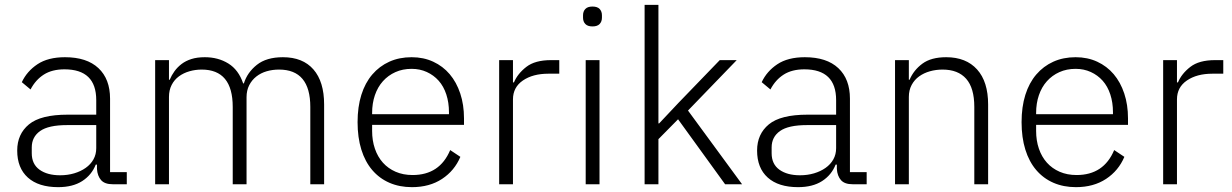

<svg xmlns="http://www.w3.org/2000/svg" viewBox="-20 -760 5082 792"><path d="M445 0Q412 0 397 -17Q382 -34 380 -63V-81H375Q358 -38 319 -13Q280 12 220 12Q139 12 95 -27.5Q51 -67 51 -139Q51 -207 99.5 -247Q148 -287 259 -287H377V-347Q377 -474 246 -474Q195 -474 161 -452.5Q127 -431 106 -391L70 -421Q91 -466 134.5 -495Q178 -524 248 -524Q338 -524 386 -479Q434 -434 434 -353V-50H503V0ZM228 -37Q259 -37 286 -45Q313 -53 333.5 -67.5Q354 -82 365.5 -102.5Q377 -123 377 -149V-244H257Q180 -244 145.5 -219.5Q111 -195 111 -152V-128Q111 -83 143 -60Q175 -37 228 -37Z M620 0V-512H677V-431H680Q688 -450 700 -466.5Q712 -483 729 -496Q746 -509 769.5 -516.5Q793 -524 825 -524Q880 -524 922 -498Q964 -472 983 -416H986Q1000 -461 1039.5 -492.5Q1079 -524 1147 -524Q1229 -524 1273 -473.5Q1317 -423 1317 -329V0H1260V-319Q1260 -473 1131 -473Q1104 -473 1080 -466Q1056 -459 1037.5 -444.5Q1019 -430 1008 -408.5Q997 -387 997 -359V0H940V-319Q940 -473 812 -473Q786 -473 761.5 -466Q737 -459 718 -445Q699 -431 688 -409.5Q677 -388 677 -360V0Z M1679 12Q1628 12 1586.5 -6Q1545 -24 1515.5 -58.5Q1486 -93 1470.5 -143Q1455 -193 1455 -256Q1455 -319 1470.5 -368.5Q1486 -418 1515.5 -452.5Q1545 -487 1586 -505.5Q1627 -524 1678 -524Q1727 -524 1767 -505.5Q1807 -487 1835 -454Q1863 -421 1878.5 -374.5Q1894 -328 1894 -272V-245H1515V-220Q1515 -180 1526.5 -146.5Q1538 -113 1559.5 -89Q1581 -65 1612 -51.5Q1643 -38 1682 -38Q1794 -38 1837 -141L1879 -113Q1855 -56 1803.5 -22Q1752 12 1679 12ZM1678 -476Q1641 -476 1611 -462.5Q1581 -449 1559.5 -425Q1538 -401 1526.5 -367.5Q1515 -334 1515 -294V-289H1832V-297Q1832 -337 1821 -370.5Q1810 -404 1789.5 -427Q1769 -450 1740.5 -463Q1712 -476 1678 -476Z M2039 0V-512H2096V-420H2100Q2115 -456 2151 -484Q2187 -512 2253 -512H2287V-456H2242Q2178 -456 2137 -428Q2096 -400 2096 -350V0Z M2424 -651Q2404 -651 2394.5 -661Q2385 -671 2385 -687V-697Q2385 -713 2394.5 -723Q2404 -733 2424 -733Q2444 -733 2453.5 -723Q2463 -713 2463 -697V-687Q2463 -671 2453.5 -661Q2444 -651 2424 -651ZM2396 -512H2453V0H2396Z M2639 -740H2696V-251H2699L2779 -336L2949 -512H3019L2818 -304L3041 0H2971L2777 -268L2696 -186V0H2639Z M3497 0Q3464 0 3449 -17Q3434 -34 3432 -63V-81H3427Q3410 -38 3371 -13Q3332 12 3272 12Q3191 12 3147 -27.5Q3103 -67 3103 -139Q3103 -207 3151.5 -247Q3200 -287 3311 -287H3429V-347Q3429 -474 3298 -474Q3247 -474 3213 -452.5Q3179 -431 3158 -391L3122 -421Q3143 -466 3186.5 -495Q3230 -524 3300 -524Q3390 -524 3438 -479Q3486 -434 3486 -353V-50H3555V0ZM3280 -37Q3311 -37 3338 -45Q3365 -53 3385.5 -67.5Q3406 -82 3417.5 -102.5Q3429 -123 3429 -149V-244H3309Q3232 -244 3197.5 -219.5Q3163 -195 3163 -152V-128Q3163 -83 3195 -60Q3227 -37 3280 -37Z M3672 0V-512H3729V-431H3732Q3749 -471 3785 -497.5Q3821 -524 3883 -524Q3965 -524 4010.5 -473.5Q4056 -423 4056 -329V0H3999V-319Q3999 -397 3965.5 -435Q3932 -473 3868 -473Q3841 -473 3816 -466Q3791 -459 3771.5 -445Q3752 -431 3740.5 -409.5Q3729 -388 3729 -360V0Z M4418 12Q4367 12 4325.5 -6Q4284 -24 4254.5 -58.5Q4225 -93 4209.5 -143Q4194 -193 4194 -256Q4194 -319 4209.5 -368.5Q4225 -418 4254.5 -452.5Q4284 -487 4325 -505.5Q4366 -524 4417 -524Q4466 -524 4506 -505.5Q4546 -487 4574 -454Q4602 -421 4617.5 -374.5Q4633 -328 4633 -272V-245H4254V-220Q4254 -180 4265.5 -146.5Q4277 -113 4298.5 -89Q4320 -65 4351 -51.5Q4382 -38 4421 -38Q4533 -38 4576 -141L4618 -113Q4594 -56 4542.5 -22Q4491 12 4418 12ZM4417 -476Q4380 -476 4350 -462.5Q4320 -449 4298.5 -425Q4277 -401 4265.5 -367.5Q4254 -334 4254 -294V-289H4571V-297Q4571 -337 4560 -370.5Q4549 -404 4528.5 -427Q4508 -450 4479.5 -463Q4451 -476 4417 -476Z M4778 0V-512H4835V-420H4839Q4854 -456 4890 -484Q4926 -512 4992 -512H5026V-456H4981Q4917 -456 4876 -428Q4835 -400 4835 -350V0Z"/></svg>

Font: IBM Plex Sans Thai Light
Style: Regular
Weight: 300
Designer: Mike Abbink, Paul van der Laan, Pieter van Rosmalen, Ben Mitchell, Mark Frömberg
Foundry: Bold Monday
Version: Version 1.2